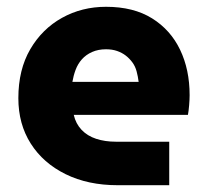

<svg xmlns="http://www.w3.org/2000/svg" viewBox="-20 -545 610 565"><path d="M326 0Q239 0 173 -32.5Q107 -65 70.5 -122.5Q34 -180 34 -256Q34 -340 69 -400Q104 -460 162.5 -492.5Q221 -525 292 -525Q373 -525 427.5 -491Q482 -457 510 -398.5Q538 -340 538 -265Q538 -252 536.5 -234.5Q535 -217 533 -207H197Q203 -181 220 -163Q237 -145 263 -136.5Q289 -128 321 -128H478V0ZM193 -304H388Q386 -320 382 -335Q378 -350 369.5 -361.5Q361 -373 350 -381.5Q339 -390 324.5 -395Q310 -400 292 -400Q269 -400 251 -392Q233 -384 221 -370.5Q209 -357 202.5 -339.5Q196 -322 193 -304Z"/></svg>

Font: MuseoModerno Thin
Style: Bold
Weight: 700
Version: Version 1.003